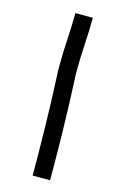

<svg xmlns="http://www.w3.org/2000/svg" viewBox="-104 -696 464 744"><g transform="rotate(15 127.5 -324.5)"><path d="M176 1H106Q106 -91 104 -191.5Q102 -292 97 -398Q96 -407 96 -417Q96 -427 96 -436Q96 -490 99.5 -544.5Q103 -599 103 -650H173Q173 -597 169.5 -542Q166 -487 166 -436Q166 -426 166 -417.5Q166 -409 167 -401Q172 -295 174 -193Q176 -91 176 1Z"/></g></svg>

Font: Syne
Style: Italic
Weight: 400
Italic angle: -9°
Designer: Lucas Descroix
Foundry: Bonjour Monde
Version: Version 2.000; ttfautohint (v1.8.3)